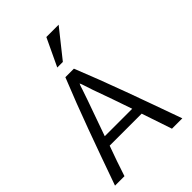

<svg xmlns="http://www.w3.org/2000/svg" viewBox="-270 -1071 1192 1192"><g transform="rotate(-45 326.0 -475.0)"><path d="M330 -770 475 -952H367L281 -770ZM429 -260H188C224 -365 263 -467 295 -564C300 -581 305 -596 309 -602C317 -588 324 -558 339 -516C369 -433 399 -349 429 -260ZM607 2C513 -260 437 -475 349 -692H274C186 -476 109 -260 16 2H99C120 -64 144 -131 168 -197H449C457 -175 464 -154 516 2Z"/></g></svg>

Font: Repo
Style: Regular
Weight: 400
Designer: Stefan Peev
Foundry: Context Ltd
Version: Version 0.000